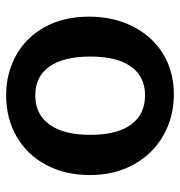

<svg xmlns="http://www.w3.org/2000/svg" viewBox="0 -596 599 640"><g transform="rotate(-90 300.0 -275.5)"><path d="M37 -276.5Q37 -358 70.8 -421.5Q104.5 -485 165 -520Q225.5 -555 302.5 -555Q377.5 -555 437.2 -521.2Q497 -487.5 531 -425Q565 -362.5 565 -279Q565 -198 532.8 -133.5Q500.5 -69 441.8 -32.5Q383 4 306 4Q231.5 4 170.2 -30.2Q109 -64.5 73 -128.2Q37 -192 37 -276.5ZM432 -274.5Q432 -364 398.5 -411Q365 -458 302.5 -458Q240 -458 205.5 -410.8Q171 -363.5 171 -274.5Q171 -185.5 205.2 -138.8Q239.5 -92 302.5 -92Q365 -92 398.5 -138.8Q432 -185.5 432 -274.5Z"/></g></svg>

Font: JuliaMono Black
Style: Regular
Weight: 900
Monospace: yes
Designer: cormullion
Foundry: corm
Version: Version 0.054; ttfautohint (v1.8.4)